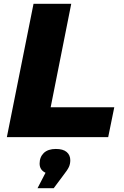

<svg xmlns="http://www.w3.org/2000/svg" viewBox="-20 -720 650 1008"><path d="M16 0 156 -700H354L246 -157H580L548 0ZM273 62C298 62 317 67 330 78C343 89 349 104 349 121C349 133 347 145 342 156C337 167 327 182 312 201L262 268H177L219 187C198 177 188 161 188 139C188 116 195 98 210 83C225 69 246 62 273 62Z"/></svg>

Font: My Font
Style: Italic
Weight: 500
Designer: Julieta Ulanovsky
Foundry: Julieta Ulanovsky
Version: ""